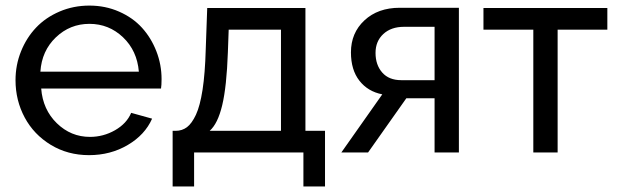

<svg xmlns="http://www.w3.org/2000/svg" viewBox="-20 -551 2232 694"><path d="M301.8 9.8Q225.1 9.8 163.8 -27.3Q102.5 -64.5 69.3 -126.2Q36.1 -188 36.1 -261.2Q36.1 -315.9 55.9 -365.2Q75.7 -414.6 110.4 -451.2Q145 -487.8 195.3 -509.3Q245.6 -530.8 303.2 -530.8Q360.8 -530.8 410.4 -509Q460 -487.3 493.2 -450.7Q526.4 -414.1 545.2 -365.7Q564 -317.4 564 -265.1Q564 -242.7 562 -231H128.9Q134.8 -154.8 185.5 -105.5Q236.3 -56.2 305.2 -56.2Q353.5 -56.2 395.8 -80.3Q438 -104.5 454.1 -143.1L529.8 -122.1Q503.9 -63.5 441.7 -26.9Q379.4 9.8 301.8 9.8ZM126 -292H481.9Q475.6 -367.7 424.6 -416.3Q373.5 -464.8 303.2 -464.8Q232.9 -464.8 181.9 -416Q130.9 -367.2 126 -292Z M604 123V-78.1H614.7Q638.2 -78.1 655.8 -91.3Q673.3 -104.5 688.2 -136.2Q703.1 -168 712.2 -226.8Q721.2 -285.6 723.6 -371.1L729 -522H1084V-78.1H1154.8V123H1076.7V0H681.6V123ZM737.8 -78.1H995.6V-443.8H806.6L803.7 -362.8Q799.3 -237.8 783.2 -170.7Q767.1 -103.5 737.8 -78.1Z M1213.9 0 1361.8 -210Q1309.6 -220.2 1279.1 -259.3Q1248.5 -298.3 1248.5 -361.8Q1248.5 -432.1 1297.4 -477.5Q1346.2 -522.9 1424.8 -522.9H1638.7V0H1550.8V-195.8H1448.7L1310.5 0ZM1430.7 -261.2H1550.8V-454.1H1440.4Q1393.6 -454.1 1365.5 -428Q1337.4 -401.9 1337.4 -359.9Q1337.4 -316.4 1361.6 -288.8Q1385.7 -261.2 1430.7 -261.2Z M1907.7 0V-443.8H1727.5V-522H2175.3V-443.8H1995.6V0Z"/></svg>

Font: Rawline Medium
Style: Regular
Weight: 500
Designer: Matt McInerney, Pablo Impallari, Rodrigo Fuenzalida
Foundry: Matt McInerney, Pablo Impallari, Rodrigo Fuenzalida
Version: Version 4.020;PS 004.020;hotconv 1.0.88;makeotf.lib2.5.64775